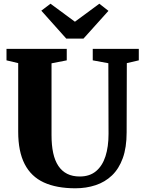

<svg xmlns="http://www.w3.org/2000/svg" viewBox="-20 -1006 775 1034"><path d="M386 8Q284.5 8 216 -23.5Q147.5 -55 112.8 -122.5Q78 -190 78 -296.5V-666L15 -681V-743H339.5V-681L257.5 -665V-278.5Q257.5 -223.5 266.5 -182Q275.5 -140.5 294.5 -112.2Q313.5 -84 342 -69.8Q370.5 -55.5 409.5 -55.5Q463 -55.5 497.2 -84.2Q531.5 -113 548 -164.2Q564.5 -215.5 564.5 -284.5L563.5 -665.5L479.5 -681V-743H727.5V-681L663 -666L662 -293Q662 -211.5 641.2 -154.2Q620.5 -97 583 -61.2Q545.5 -25.5 495 -8.8Q444.5 8 386 8ZM337 -798 202.5 -948.5 252 -986 383.5 -889 515 -986 564 -947.5 429.5 -798Z"/></svg>

Font: Merriweather 36pt Black
Style: Regular
Weight: 900
Version: Version 2.100